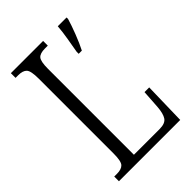

<svg xmlns="http://www.w3.org/2000/svg" viewBox="-211 -806 897 897"><g transform="rotate(-45 237.5 -357.0)"><path d="M32 0V-31H50Q80 -31 93 -45Q106 -59 106 -109V-604Q106 -655 93 -669Q80 -683 49 -683H32V-714H245V-683H226Q194 -683 181.5 -669Q169 -655 169 -606V-38H339Q376 -38 389 -57.5Q402 -77 405 -119L411 -210H442L437 0ZM320 -567Q326 -602 332.5 -639.5Q339 -677 342 -714H400V-704Q391 -673 374 -629Q357 -585 341 -554H320Z"/></g></svg>

Font: Noto Serif Sinhala ExtraCondensed Light
Style: Regular
Weight: 300
Width: 2
Designer: Jelle Bosma - Monotype Design Team
Foundry: Monotype Imaging Inc.
Version: Version 2.007; ttfautohint (v1.8.4.7-5d5b)